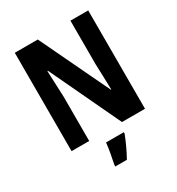

<svg xmlns="http://www.w3.org/2000/svg" viewBox="-215 -943 1115 1207"><g transform="rotate(-30 342.5 -339.5)"><path d="M609 -93V-807H480V-490C482 -433 484 -389 486 -304H483L243 -807H76V-93H204V-414C201 -469 200 -521 196 -605H200L442 -93ZM420 -22V-32H291C287 11 274 79 266 115V128H350C377 79 402 25 420 -22Z"/></g></svg>

Font: Noto Sans Kannada UI Condensed
Style: Bold
Weight: 700
Width: 3
Designer: Jelle Bosma - Monotype Design Team
Foundry: Monotype Imaging Inc.
Version: Version 2.005